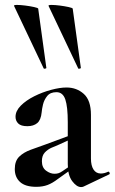

<svg xmlns="http://www.w3.org/2000/svg" viewBox="-20 -751 465 779"><path d="M319 6Q315 8 309 8Q291 8 273 -16Q255 -40 255 -85V-255Q255 -318 245 -347.5Q235 -377 209 -377Q184 -377 171.5 -361.5Q159 -346 154.5 -327Q150 -308 149 -295Q146 -264 131 -251.5Q116 -239 91 -239Q65 -239 54 -250Q43 -261 43 -277Q43 -301 64.5 -322.5Q86 -344 119 -360.5Q152 -377 187.5 -386.5Q223 -396 250 -396Q291 -396 320 -370Q349 -344 349 -285V-108Q349 -79 359.5 -63Q370 -47 389 -47Q403 -47 418 -54Q422 -56 424.5 -50.5Q427 -45 422 -43ZM127 7Q83 7 61.5 -12.5Q40 -32 40 -65Q40 -98 58 -115.5Q76 -133 105 -143.5Q134 -154 165 -165L265 -202L269 -187L212 -161Q204 -158 189 -151.5Q174 -145 162 -132.5Q150 -120 150 -97Q150 -71 167 -58.5Q184 -46 201 -46Q209 -46 216.5 -48Q224 -50 234 -57L284 -91L285 -75L215 -25Q193 -8 173 -0.5Q153 7 127 7ZM297 -474Q298 -471 303.5 -472.5Q309 -474 308 -476L275 -716Q274 -719 258 -722.5Q242 -726 222.5 -728.5Q203 -731 189 -731Q175 -731 177 -727ZM157 -474Q158 -471 163.5 -472.5Q169 -474 168 -476L135 -716Q134 -719 118 -722.5Q102 -726 82.5 -728.5Q63 -731 49 -731Q35 -731 37 -727Z"/></svg>

Font: Cormorant Garamond Light
Style: Bold
Weight: 700
Version: Version 4.001